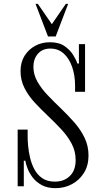

<svg xmlns="http://www.w3.org/2000/svg" viewBox="-20 -970 540 1000"><path d="M269 10Q226 10 196.5 -6.5Q167 -23 149.5 -46.5Q132 -70 123 -94Q114 -118 112 -133H104V0H72V-295H124V-256Q124 -239 126.5 -210Q129 -181 136.5 -149Q144 -117 159 -88.5Q174 -60 200 -42Q226 -24 266 -24Q314 -24 344 -53.5Q374 -83 374 -136Q374 -182 353.5 -221Q333 -260 300 -295.5Q267 -331 230.5 -365.5Q194 -400 161 -435.5Q128 -471 107.5 -511.5Q87 -552 87 -599Q87 -646 108 -679.5Q129 -713 163.5 -731.5Q198 -750 240 -750Q287 -750 316 -730Q345 -710 361 -684Q377 -658 383 -639H391V-740H423V-492H371V-524Q371 -578 355.5 -622Q340 -666 311.5 -691.5Q283 -717 242 -717Q201 -717 177.5 -690Q154 -663 154 -622Q154 -582 174.5 -545.5Q195 -509 228 -474.5Q261 -440 297.5 -405Q334 -370 367 -332.5Q400 -295 420.5 -252.5Q441 -210 441 -160Q441 -108 417.5 -70Q394 -32 355 -11Q316 10 269 10ZM230 -780 165 -950H177L250 -844L323 -950H335L270 -780Z"/></svg>

Font: Xanh Mono
Style: Regular
Weight: 400
Monospace: yes
Designer: Lam Bao, Duy Dao
Foundry: Yellow Type Foundry
Version: Version 3.101; ttfautohint (v1.8.3)